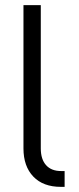

<svg xmlns="http://www.w3.org/2000/svg" viewBox="-20 -727 307 747"><path d="M217.8 -61.5H231.4V0H216.8Q147.9 0 109.6 -40Q71.3 -80.1 71.3 -149.4V-707H138.7V-149.4Q138.7 -107.4 159.2 -84.5Q179.7 -61.5 217.8 -61.5Z"/></svg>

Font: Pretendard JP Light
Style: Regular
Weight: 300
Designer: Base glyphs from Inter by Rasmus Andersson; Hangeul glyphs from Noto Sans CJK(Source Han Sans) by Jang Soo-young and Kan
Foundry: Kil Hyung-jin
Version: Version 1.309